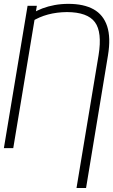

<svg xmlns="http://www.w3.org/2000/svg" viewBox="-33 -757 578 981"><path d="M406.7 203.6H357.9L470.7 -475.1Q489.7 -592.8 451.9 -643.8Q414.1 -694.8 309.1 -695.3Q257.3 -694.8 212.4 -682.9Q167.5 -670.9 129.4 -647L128.9 -687Q153.8 -702.6 183.3 -713.9Q212.9 -725.1 246.3 -731.2Q279.8 -737.3 316.9 -737.3Q395 -737.3 445.1 -709.5Q495.1 -681.6 514.4 -623.3Q533.7 -564.9 518.6 -473.6ZM155.3 -727.5 34.7 0H-13.2L107.9 -727.5Z"/></svg>

Font: Inter 28pt ExtraLight
Style: Italic
Weight: 250
Italic angle: -9.3988°
Designer: Rasmus Andersson
Foundry: rsms
Version: Version 4.001;git-66647c0bb